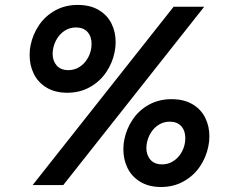

<svg xmlns="http://www.w3.org/2000/svg" viewBox="-20 -747 926 775"><path d="M99.6 -524.4Q99.6 -546.9 103.5 -564.5Q112.3 -607.9 137.2 -645Q162.1 -682.1 202.4 -704.6Q242.7 -727.1 293.5 -727.1Q344.2 -727.1 378.7 -706.5Q413.1 -686 429.9 -652.1Q446.8 -618.2 446.8 -577.1Q446.8 -556.2 442.4 -535.6Q433.6 -492.2 408.4 -455.1Q383.3 -418 342.8 -395.3Q302.2 -372.6 251.5 -372.6Q202.6 -372.6 168.2 -393.3Q133.8 -414.1 116.7 -448.5Q99.6 -482.9 99.6 -524.4ZM347.7 -548.8Q349.6 -558.6 349.6 -570.3Q349.6 -599.6 333.3 -617.9Q316.9 -636.2 286.6 -636.2Q262.7 -636.2 243.2 -624.3Q223.6 -612.3 211.4 -593Q199.2 -573.7 194.8 -551.8Q192.4 -539.6 192.4 -530.3Q192.4 -501.5 208.7 -482.7Q225.1 -463.9 255.9 -463.9Q279.8 -463.9 299.3 -475.8Q318.8 -487.8 331.3 -507.3Q343.8 -526.9 347.7 -548.8ZM680.7 -719.7H804.2L235.4 0H111.8ZM478 -144Q478 -166.5 481.9 -184.1Q490.7 -227.5 515.6 -264.6Q540.5 -301.8 580.8 -324.2Q621.1 -346.7 671.9 -346.7Q722.7 -346.7 757.1 -326.2Q791.5 -305.7 808.3 -271.7Q825.2 -237.8 825.2 -196.8Q825.2 -175.8 820.8 -155.3Q812 -111.8 786.9 -74.7Q761.7 -37.6 721.2 -14.9Q680.7 7.8 629.9 7.8Q581.1 7.8 546.6 -12.9Q512.2 -33.7 495.1 -68.1Q478 -102.5 478 -144ZM726.1 -168.5Q728 -178.2 728 -189.9Q728 -219.2 711.7 -237.5Q695.3 -255.9 665 -255.9Q641.1 -255.9 621.6 -243.9Q602.1 -231.9 589.8 -212.6Q577.6 -193.4 573.2 -171.4Q570.8 -159.2 570.8 -149.9Q570.8 -121.1 587.2 -102.3Q603.5 -83.5 634.3 -83.5Q658.2 -83.5 677.7 -95.5Q697.3 -107.4 709.7 -127Q722.2 -146.5 726.1 -168.5Z"/></svg>

Font: Reddit Sans Fudge
Style: Bold
Weight: 700
Italic angle: -11.25°
Designer: Stephen Hutchings
Version: Version 1.013